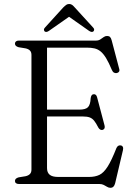

<svg xmlns="http://www.w3.org/2000/svg" viewBox="-20 -898 658 937"><path d="M179 -363H367Q397.5 -363 409.2 -374.8Q421 -386.5 422.5 -418.5Q423.5 -427 426.8 -432.2Q430 -437.5 436 -438Q450 -440 454 -422.5L490 -286.5Q492.5 -277.5 490 -271.8Q487.5 -266 480.5 -264Q474 -262.5 468.8 -265.8Q463.5 -269 459.5 -276Q449 -297 439.5 -308.8Q430 -320.5 417.5 -325Q405 -329.5 386 -329.5H179ZM53 -685Q53 -692 58 -696Q63 -700 73 -700H449Q461 -700 469.8 -705.8Q478.5 -711.5 486 -717Q493.5 -722.5 502.5 -722.5Q512 -722.5 517 -717.5Q522 -712.5 525 -701L561.5 -563Q564.5 -554 561 -548.5Q557.5 -543 550 -541.5Q543 -540 536.5 -543.5Q530 -547 526 -556.5Q511 -592.5 497.8 -614.2Q484.5 -636 471 -647Q457.5 -658 441.2 -661.8Q425 -665.5 404 -665.5H209.5V-77.5Q209.5 -56 222.5 -45.2Q235.5 -34.5 263.5 -34.5H414.5Q444 -34.5 465 -44.5Q486 -54.5 505.2 -84.8Q524.5 -115 548 -175Q551.5 -183 556.8 -186.2Q562 -189.5 568.5 -188.5Q576 -187.5 579.2 -181.5Q582.5 -175.5 580 -165L542 -4Q539 7.5 533.5 13Q528 18.5 518.5 18.5Q510.5 18.5 502.8 13.8Q495 9 486.2 4.5Q477.5 0 465.5 0H73Q63 0 58 -4Q53 -8 53 -15Q53 -27.5 71 -32.5L104.5 -38Q118.5 -41 126 -48.8Q133.5 -56.5 133.5 -70V-630Q133.5 -644 126 -651.5Q118.5 -659 104.5 -662L71 -667.5Q53 -672.5 53 -685ZM327.5 -823.5H306.5L414.5 -747.5Q428 -738.5 435.5 -744.5Q439 -747.5 439.5 -752.8Q440 -758 434.5 -763.5L345 -861.5Q338 -869.5 332 -874Q326 -878.5 317.5 -878.5Q309 -878.5 302.8 -874Q296.5 -869.5 288.5 -861.5L199.5 -763.5Q194 -758 194.5 -752.8Q195 -747.5 198 -744.5Q206 -738.5 219 -747.5Z"/></svg>

Font: Fraunces 48pt Soft Wonky Light
Style: Regular
Weight: 300
Version: Version 1.000;[b76b70a41]